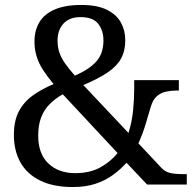

<svg xmlns="http://www.w3.org/2000/svg" viewBox="-20 -744 782 774"><path d="M274 10Q194 10 141 -16.5Q88 -43 62 -90Q36 -137 36 -200Q36 -257 56 -295Q76 -333 112 -359Q148 -385 196 -405Q171 -435 153.5 -462Q136 -489 127.5 -517Q119 -545 119 -577Q119 -621 138.5 -654Q158 -687 200 -705.5Q242 -724 308 -724Q372 -724 411 -704.5Q450 -685 467.5 -653Q485 -621 485 -582Q485 -539 468 -508Q451 -477 414 -452Q377 -427 316 -401L498 -208Q512 -253 516.5 -299Q521 -345 521 -382V-421H701V-379H692Q670 -379 649 -374.5Q628 -370 612 -356Q596 -342 587 -311Q578 -279 566.5 -241.5Q555 -204 538 -166L631 -67Q645 -52 664.5 -47Q684 -42 724 -42H733V0H573L490 -88Q466 -61 435 -38.5Q404 -16 364.5 -3Q325 10 274 10ZM283 -46Q342 -46 384 -69Q426 -92 454 -127L233 -364Q203 -347 180.5 -324.5Q158 -302 146 -271Q134 -240 134 -197Q134 -124 175 -85Q216 -46 283 -46ZM282 -439Q341 -465 369 -497Q397 -529 397 -581Q397 -621 376 -648Q355 -675 304 -675Q260 -675 236 -649Q212 -623 212 -580Q212 -555 219 -533.5Q226 -512 241.5 -489.5Q257 -467 282 -439Z"/></svg>

Font: Noto Serif Ethiopic
Style: Regular
Weight: 400
Designer: Monotype Design Team
Foundry: Monotype Imaging Inc.
Version: Version 2.102